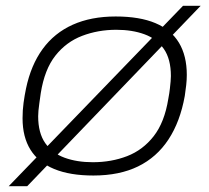

<svg xmlns="http://www.w3.org/2000/svg" viewBox="-20 -595 724 664"><path d="M303 12Q222 12 167.5 -10.5Q113 -33 85.5 -77Q58 -121 58 -186Q58 -214 61.5 -239.5Q65 -265 70 -289Q87 -370 127.5 -425.5Q168 -481 231.5 -509.5Q295 -538 380 -538Q463 -538 517.5 -515Q572 -492 599 -447Q626 -402 626 -336Q626 -319 624 -301Q622 -283 619 -263Q603 -174 562.5 -112.5Q522 -51 457.5 -19.5Q393 12 303 12ZM301 -34Q365 -34 419.5 -55Q474 -76 511.5 -124Q549 -172 562 -253Q566 -274 567.5 -288.5Q569 -303 570 -313Q571 -323 571 -332Q571 -391 546.5 -426Q522 -461 479.5 -476.5Q437 -492 382 -492Q319 -492 264 -471Q209 -450 171.5 -402.5Q134 -355 121 -273Q118 -252 116 -237.5Q114 -223 113 -212.5Q112 -202 112 -193Q112 -135 136.5 -100Q161 -65 203.5 -49.5Q246 -34 301 -34ZM10 49 613 -575H674L74 49Z"/></svg>

Font: Archivo Expanded Thin
Style: Italic
Weight: 250
Width: 7
Italic angle: -10°
Designer: Hector Gatti
Foundry: Omnibus-Type
Version: Version 2.001